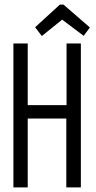

<svg xmlns="http://www.w3.org/2000/svg" viewBox="-20 -811 415 831"><path d="M161 -655 249 -726 342 -656 369 -692 255 -791H239L132 -693ZM38 0H100V-298H267V0H330V-623H268V-356H100V-623H38Z"/></svg>

Font: Inconsolata Condensed
Style: Regular
Weight: 400
Width: 3
Monospace: yes
Designer: Raph Levien, Cyreal, Brenton Simpson
Foundry: Raph Levien, Cyreal, Google
Version: Version 3.100